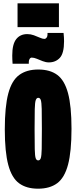

<svg xmlns="http://www.w3.org/2000/svg" viewBox="-20 -1130 461 1160"><path d="M210 10Q140 10 95.5 -22.5Q51 -55 30 -133.5Q9 -212 9 -348Q9 -486 30 -565Q51 -644 96 -677Q141 -710 211 -710Q282 -710 326 -677.5Q370 -645 391 -567Q412 -489 412 -352Q412 -214 391 -135Q370 -56 325.5 -23Q281 10 210 10ZM211 -161Q222 -161 226.5 -175Q231 -189 232 -230Q233 -271 233 -351Q233 -432 232 -472Q231 -512 226.5 -525.5Q222 -539 211 -539Q201 -539 196 -525Q191 -511 190 -470.5Q189 -430 189 -349Q189 -269 190 -228.5Q191 -188 195.5 -174.5Q200 -161 211 -161ZM56 -745Q55 -759 54.5 -771.5Q54 -784 54 -795Q54 -863 78 -893.5Q102 -924 145 -924Q165 -924 184.5 -917Q204 -910 220.5 -902.5Q237 -895 248 -895Q256 -895 261.5 -902.5Q267 -910 267 -920V-931H364Q367 -904 367 -881Q367 -808 341.5 -780.5Q316 -753 275 -753Q257 -753 238 -760.5Q219 -768 202 -775Q185 -782 172 -782Q164 -782 159 -774Q154 -766 154 -756V-745ZM86 -966V-1110H336V-966Z"/></svg>

Font: Georama ExtraCondensed Black
Style: Regular
Weight: 900
Width: 2
Designer: Jean-Baptiste Levee
Foundry: Production Type
Version: Version 1.000